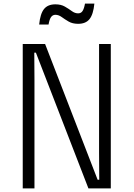

<svg xmlns="http://www.w3.org/2000/svg" viewBox="-20 -1044 740 1064"><path d="M106 0V-800H230L521 -48H530L529 -199V-800H594V0H470L179 -752H170L171 -602V0ZM197 -908Q203 -968 224 -994Q245 -1020 287 -1020Q318 -1020 339.5 -1007.5Q361 -995 378 -982.5Q395 -970 413 -970Q429 -970 437.5 -983Q446 -996 451 -1024H503Q497 -964 476 -938Q455 -912 413 -912Q382 -912 360.5 -924.5Q339 -937 322 -949.5Q305 -962 287 -962Q272 -962 263 -949.5Q254 -937 249 -908Z"/></svg>

Font: Martian Mono SemiExpanded ExtraLight
Style: Regular
Weight: 250
Monospace: yes
Version: Version 0.930